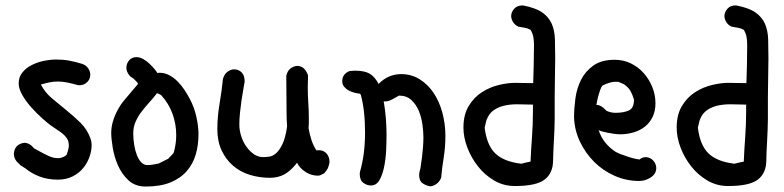

<svg xmlns="http://www.w3.org/2000/svg" viewBox="-20 -642 2888 707"><path d="M281.2 -407.2Q296.9 -402.3 304.7 -390.6Q312.5 -378.9 312.5 -367.2Q312.5 -350.6 300.8 -339.4Q289.1 -328.1 272.5 -328.1Q267.6 -328.1 264.6 -329.1Q244.1 -335 226.6 -338.4Q209 -341.8 192.4 -341.8Q177.7 -341.8 163.1 -338.9Q148.4 -335.9 131.8 -331.1L130.9 -330.1Q145.5 -301.8 170.9 -280.3Q196.3 -258.8 223.6 -236.8Q251 -214.8 275.9 -190.4Q300.8 -166 312.5 -133.8Q317.4 -121.1 317.4 -107.4Q317.4 -86.9 309.6 -64.5Q301.8 -42 286.6 -23.4Q271.5 -4.9 248 7.3Q224.6 19.5 192.4 19.5Q156.2 19.5 126.5 8.3Q96.7 -2.9 74.2 -21.5L55.7 -33.2L46.9 -42Q32.2 -54.7 31.2 -73.2V-79.1Q34.2 -97.7 44.4 -106Q54.7 -114.3 69.3 -116.2Q88.9 -116.2 105.5 -95.7L128.9 -83Q142.6 -75.2 159.7 -67.4Q176.8 -59.6 193.4 -59.6Q207 -59.6 219.7 -67.4L225.6 -72.3Q228.5 -81.1 231 -89.8Q233.4 -98.6 233.4 -106.4Q233.4 -121.1 227.1 -131.3Q220.7 -141.6 210.4 -149.9Q200.2 -158.2 188.5 -165.5Q176.8 -172.9 165 -181.6Q154.3 -189.5 135.3 -206.5Q116.2 -223.6 96.7 -245.1Q77.1 -266.6 63 -290.5Q48.8 -314.5 48.8 -335Q48.8 -359.4 63.5 -376.5Q78.1 -393.6 99.6 -403.8Q121.1 -414.1 144.5 -418.5Q168 -422.9 184.6 -422.9Q211.9 -422.9 233.9 -418.9Q255.9 -415 281.2 -407.2Z M459 -361.3Q445.3 -377 445.3 -391.6Q445.3 -408.2 455.6 -419.9Q465.8 -431.6 482.4 -431.6Q495.1 -431.6 507.8 -424.3Q520.5 -417 531.2 -406.7Q542 -396.5 549.8 -386.7Q557.6 -377 559.6 -373Q561.5 -374 568.4 -374Q586.9 -374 604 -364.7Q621.1 -355.5 635.3 -340.8Q649.4 -326.2 660.2 -309.6Q670.9 -293 678.7 -278.3Q686.5 -263.7 692.9 -246.6Q699.2 -229.5 703.1 -211.9Q707 -194.3 709 -177.7Q710.9 -161.1 710.9 -147.5Q710.9 -107.4 700.7 -72.8Q690.4 -38.1 667.5 -11.7Q644.5 14.6 607.4 29.8Q570.3 44.9 516.6 44.9Q477.5 44.9 452.6 21.5Q427.7 -2 414.1 -33.7Q400.4 -65.4 395 -98.6Q389.6 -131.8 389.6 -152.3Q389.6 -171.9 394.5 -190.4Q399.4 -209 407.2 -225.1Q415 -241.2 423.3 -253.9Q431.6 -266.6 439.5 -275.4L488.3 -333Q487.3 -336.9 481.9 -342.3Q476.6 -347.7 471.7 -352.5ZM557.6 -298.8 553.7 -293Q542 -278.3 527.8 -262.7Q513.7 -247.1 501 -230.5Q488.3 -213.9 479.5 -194.3Q470.7 -174.8 470.7 -151.4Q470.7 -129.9 474.1 -108.9Q477.5 -87.9 483.9 -71.3Q490.2 -54.7 500 -44.4Q509.8 -34.2 522.5 -34.2Q533.2 -34.2 544.4 -36.1Q555.7 -38.1 564.5 -40L599.6 -57.6Q602.5 -61.5 609.4 -67.9Q616.2 -74.2 620.1 -81.1Q628.9 -113.3 628.9 -144.5Q628.9 -185.5 615.2 -223.1Q601.6 -260.7 573.2 -292L561.5 -297.9H560.5Q558.6 -297.9 557.6 -298.8Z M1158.2 3.9Q1154.3 3.9 1151.4 4.9Q1126 4.9 1105 -8.8Q1084 -22.5 1074.2 -42V-43Q1073.2 -43 1070.3 -38.1Q1047.9 -10.7 1025.4 1Q1002.9 12.7 973.6 12.7Q935.5 12.7 900.4 2Q865.2 -8.8 838.9 -31.2Q812.5 -53.7 796.4 -87.4Q780.3 -121.1 780.3 -167Q780.3 -211.9 788.6 -260.7Q796.9 -309.6 800.8 -350.6Q805.7 -369.1 817.9 -377.9Q830.1 -386.7 841.8 -386.7Q858.4 -386.7 869.6 -375.5Q880.9 -364.3 880.9 -341.8Q878.9 -328.1 875.5 -310.1Q872.1 -292 869.1 -271Q866.2 -250 863.8 -227.5Q861.3 -205.1 861.3 -183.6Q861.3 -162.1 868.2 -140.6Q875 -119.1 887.2 -102.1Q899.4 -85 915 -74.2Q930.7 -63.5 948.2 -63.5Q960 -63.5 972.7 -65.4Q985.4 -67.4 997.6 -78.6Q1009.8 -89.8 1020.5 -112.3Q1031.2 -134.8 1037.1 -175.8Q1036.1 -191.4 1035.6 -204.1Q1035.2 -216.8 1035.2 -227.5L1034.2 -363.3Q1038.1 -379.9 1048.3 -388.7Q1058.6 -397.5 1073.2 -399.4Q1102.5 -399.4 1114.3 -364.3Q1114.3 -353.5 1113.8 -342.3Q1113.3 -331.1 1113.3 -320.3Q1113.3 -291 1115.2 -263.2Q1117.2 -235.4 1117.2 -207Q1117.2 -197.3 1117.2 -188Q1117.2 -178.7 1116.2 -169.9Q1120.1 -146.5 1127.4 -125Q1134.8 -103.5 1145.5 -87.9Q1148.4 -88.9 1155.3 -88.9Q1170.9 -88.9 1182.1 -77.1Q1193.4 -65.4 1193.4 -43.9Q1190.4 -29.3 1187 -22Q1183.6 -14.6 1173.8 -3.9Z M1265.6 -379.9Q1269.5 -380.9 1274.4 -380.9Q1279.3 -380.9 1286.1 -381.8H1287.1Q1322.3 -381.8 1341.3 -370.6Q1360.4 -359.4 1374 -333Q1393.6 -352.5 1414.1 -360.8Q1434.6 -369.1 1457 -369.1Q1495.1 -369.1 1525.4 -350.1Q1555.7 -331.1 1576.7 -299.8Q1597.7 -268.6 1608.9 -227.1Q1620.1 -185.5 1620.1 -141.6Q1620.1 -100.6 1613.8 -61.5Q1607.4 -22.5 1604.5 12.7Q1593.8 38.1 1567.4 43.9H1563.5Q1549.8 42 1536.6 33.2Q1523.4 24.4 1523.4 2L1524.4 -7.8Q1525.4 -12.7 1526.4 -16.1Q1527.3 -19.5 1528.3 -22.5L1534.2 -65.4Q1536.1 -83 1537.6 -100.6Q1539.1 -118.2 1539.1 -136.7Q1539.1 -156.2 1535.6 -182.6Q1532.2 -209 1522.5 -232.9Q1512.7 -256.8 1495.1 -273.4Q1477.5 -290 1449.2 -290Q1438.5 -284.2 1424.8 -276.4Q1411.1 -268.6 1399.4 -268.6H1395.5Q1392.6 -268.6 1392.6 -266.6Q1392.6 -265.6 1393.1 -265.6Q1393.6 -265.6 1393.6 -264.6Q1398.4 -236.3 1400.9 -206.1Q1403.3 -175.8 1403.3 -144.5Q1403.3 -120.1 1401.9 -88.4Q1400.4 -56.6 1394.5 -27.8Q1388.7 1 1377.4 21Q1366.2 41 1345.7 41Q1331.1 41 1317.9 31.2Q1304.7 21.5 1304.7 -1Q1304.7 -6.8 1305.7 -9.8Q1324.2 -74.2 1324.2 -153.3Q1324.2 -236.3 1308.6 -293L1305.7 -296.9Q1295.9 -297.9 1284.7 -300.8Q1273.4 -303.7 1263.7 -309.1Q1253.9 -314.5 1247.1 -322.8Q1240.2 -331.1 1240.2 -343.8Q1240.2 -368.2 1265.6 -379.9Z M1888.7 -543.9Q1876 -549.8 1869.1 -561Q1862.3 -572.3 1862.3 -583Q1862.3 -596.7 1873 -609.4Q1883.8 -622.1 1905.3 -622.1Q1952.1 -613.3 1976.6 -596.2Q2001 -579.1 2011.7 -554.2Q2022.5 -529.3 2023.4 -497.1Q2024.4 -464.8 2024.4 -426.8Q2024.4 -390.6 2023.4 -355.5Q2022.5 -320.3 2022.5 -283.2V-203.1Q2022.5 -184.6 2021.5 -163.6Q2020.5 -142.6 2019.5 -122.1Q2018.6 -101.6 2017.6 -83Q2016.6 -64.5 2016.6 -51.8Q2016.6 -4.9 1985.8 19Q1955.1 43 1876 43Q1834 43 1799.3 22.5Q1764.6 2 1739.7 -29.8Q1714.8 -61.5 1700.7 -99.1Q1686.5 -136.7 1686.5 -171.9Q1686.5 -219.7 1706.1 -252Q1725.6 -284.2 1754.9 -302.7Q1784.2 -321.3 1816.9 -329.1Q1849.6 -336.9 1876 -336.9Q1892.6 -336.9 1909.2 -336.4Q1925.8 -335.9 1943.4 -335.9Q1944.3 -368.2 1945.3 -404.8Q1946.3 -441.4 1946.3 -476.6Q1946.3 -492.2 1943.8 -505.9Q1941.4 -519.5 1933.6 -532.2Q1922.9 -538.1 1913.1 -539.6Q1903.3 -541 1888.7 -543.9ZM1942.4 -253.9Q1943.4 -255.9 1943.4 -255.9Q1942.4 -256.8 1942.4 -256.8Q1918.9 -256.8 1893.1 -257.8Q1867.2 -258.8 1843.3 -254.4Q1819.3 -250 1800.3 -237.8Q1781.2 -225.6 1771.5 -200.2Q1769.5 -194.3 1768.1 -186.5Q1766.6 -178.7 1764.6 -171.9Q1772.5 -107.4 1803.7 -77.1Q1835 -46.9 1899.4 -39.1Q1909.2 -42 1918.5 -43.9Q1927.7 -45.9 1933.6 -46.9Q1935.5 -91.8 1939 -137.7Q1942.4 -183.6 1942.4 -232.4Z M2176.8 -257.8Q2174.8 -256.8 2174.8 -255.9H2176.8Q2183.6 -255.9 2190.4 -252.4Q2197.3 -249 2202.1 -244.6Q2207 -240.2 2210.4 -236.8Q2213.9 -233.4 2214.8 -233.4Q2229.5 -226.6 2247.1 -226.6Q2275.4 -226.6 2294.9 -234.9Q2314.5 -243.2 2314.5 -275.4Q2308.6 -294.9 2301.3 -307.6Q2293.9 -320.3 2277.3 -332L2256.8 -340.8H2243.2Q2235.4 -340.8 2222.7 -336.9Q2210 -333 2197.3 -326.2Q2193.4 -320.3 2189.5 -309.1Q2185.5 -297.9 2182.6 -287.1Q2179.7 -276.4 2178.2 -267.6Q2176.8 -258.8 2176.8 -257.8ZM2184.6 -163.1 2181.6 -173.8Q2193.4 -122.1 2238.3 -88.9Q2248 -81.1 2263.2 -75.2Q2278.3 -69.3 2293.5 -64.5Q2308.6 -59.6 2320.3 -57.1Q2332 -54.7 2335 -54.7Q2344.7 -63.5 2359.4 -63.5Q2377 -61.5 2386.7 -49.3Q2396.5 -37.1 2396.5 -23.4Q2396.5 -2 2376.5 11.2Q2356.4 24.4 2334 24.4Q2286.1 24.4 2243.2 5.4Q2200.2 -13.7 2168 -45.9Q2135.7 -78.1 2115.7 -120.1Q2095.7 -162.1 2093.8 -209Q2093.8 -241.2 2098.6 -278.3Q2103.5 -315.4 2119.1 -347.2Q2134.8 -378.9 2164.6 -400.4Q2194.3 -421.9 2244.1 -421.9Q2275.4 -421.9 2302.7 -408.7Q2330.1 -395.5 2350.1 -373Q2370.1 -350.6 2381.8 -321.8Q2393.6 -293 2393.6 -261.7Q2393.6 -233.4 2383.3 -211.9Q2373 -190.4 2355.5 -176.3Q2337.9 -162.1 2314 -154.8Q2290 -147.5 2263.7 -147.5Q2252.9 -147.5 2239.7 -149.4Q2226.6 -151.4 2214.8 -153.8Q2203.1 -156.2 2194.8 -158.7Q2186.5 -161.1 2184.6 -163.1Z M2673.8 -543.9Q2661.1 -549.8 2654.3 -561Q2647.5 -572.3 2647.5 -583Q2647.5 -596.7 2658.2 -609.4Q2668.9 -622.1 2690.4 -622.1Q2737.3 -613.3 2761.7 -596.2Q2786.1 -579.1 2796.9 -554.2Q2807.6 -529.3 2808.6 -497.1Q2809.6 -464.8 2809.6 -426.8Q2809.6 -390.6 2808.6 -355.5Q2807.6 -320.3 2807.6 -283.2V-203.1Q2807.6 -184.6 2806.6 -163.6Q2805.7 -142.6 2804.7 -122.1Q2803.7 -101.6 2802.7 -83Q2801.8 -64.5 2801.8 -51.8Q2801.8 -4.9 2771 19Q2740.2 43 2661.1 43Q2619.1 43 2584.5 22.5Q2549.8 2 2524.9 -29.8Q2500 -61.5 2485.8 -99.1Q2471.7 -136.7 2471.7 -171.9Q2471.7 -219.7 2491.2 -252Q2510.7 -284.2 2540 -302.7Q2569.3 -321.3 2602.1 -329.1Q2634.8 -336.9 2661.1 -336.9Q2677.7 -336.9 2694.3 -336.4Q2710.9 -335.9 2728.5 -335.9Q2729.5 -368.2 2730.5 -404.8Q2731.4 -441.4 2731.4 -476.6Q2731.4 -492.2 2729 -505.9Q2726.6 -519.5 2718.8 -532.2Q2708 -538.1 2698.2 -539.6Q2688.5 -541 2673.8 -543.9ZM2727.5 -253.9Q2728.5 -255.9 2728.5 -255.9Q2727.5 -256.8 2727.5 -256.8Q2704.1 -256.8 2678.2 -257.8Q2652.3 -258.8 2628.4 -254.4Q2604.5 -250 2585.4 -237.8Q2566.4 -225.6 2556.6 -200.2Q2554.7 -194.3 2553.2 -186.5Q2551.8 -178.7 2549.8 -171.9Q2557.6 -107.4 2588.9 -77.1Q2620.1 -46.9 2684.6 -39.1Q2694.3 -42 2703.6 -43.9Q2712.9 -45.9 2718.8 -46.9Q2720.7 -91.8 2724.1 -137.7Q2727.5 -183.6 2727.5 -232.4Z"/></svg>

Font: Single Day
Style: Regular
Weight: 400
Designer: DXKorea
Foundry: DXKorea
Version: Version 1.00